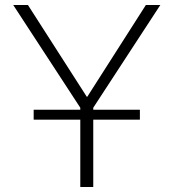

<svg xmlns="http://www.w3.org/2000/svg" viewBox="-20 -750 696 770"><path d="M115 -270V-310H302V-318L33 -730H92L328 -362H330L565 -730H623L354 -318V-310H541V-270H354V0H302V-270Z"/></svg>

Font: M PLUS 1p Light
Style: Regular
Weight: 300
Version: Version 1.061